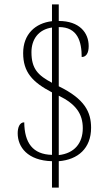

<svg xmlns="http://www.w3.org/2000/svg" viewBox="-20 -780 508 879"><path d="M218 -42V79H249V-42C337 -49 397 -101 397 -195C397 -267 368 -327 249 -385V-656C336 -657 354 -588 354 -519C374 -519 386 -536 386 -569C386 -630 344 -684 249 -684V-760H218V-683C141 -674 86 -623 86 -537C86 -450 128 -404 218 -357V-71C130 -73 92 -126 91 -220C69 -220 61 -195 61 -170C61 -107 106 -45 218 -42ZM218 -654V-401C154 -435 124 -465 124 -541C124 -600 156 -645 218 -654ZM249 -70V-342C327 -304 359 -259 359 -193C359 -125 321 -78 249 -70Z"/></svg>

Font: Noto Serif Devanagari Condensed ExtraLight
Style: Regular
Weight: 200
Width: 3
Designer: Universal Thirst, Indian Type Foundry and the Monotype Design Team
Foundry: Monotype Imaging Inc.
Version: Version 2.004